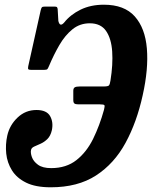

<svg xmlns="http://www.w3.org/2000/svg" viewBox="-20 -783 646 816"><path d="M11 -207Q21 -251.5 54.8 -283.5Q88.5 -315.5 135 -315.5Q178 -315.5 192.8 -289.8Q207.5 -264 200.5 -230Q195 -205.5 181.5 -192.2Q168 -179 152.5 -172.2Q137 -165.5 125.5 -160.2Q114 -155 112 -146Q109 -134 115.5 -115.5Q122 -97 141.5 -82.8Q161 -68.5 197.5 -68.5Q261.5 -68.5 304.8 -102.5Q348 -136.5 375.8 -193Q403.5 -249.5 422 -316.5Q426 -332 423.8 -335.8Q421.5 -339.5 404 -339.5H313Q301.5 -339.5 296.5 -343Q291.5 -346.5 291.5 -358V-397Q291.5 -408 297.8 -411.8Q304 -415.5 319.5 -415.5H421Q439 -415.5 443 -420Q447 -424.5 449.5 -440.5Q460.5 -509 456.8 -564.2Q453 -619.5 430.5 -651.8Q408 -684 361.5 -684Q319.5 -684 288 -658.5Q256.5 -633 232.5 -591.8Q208.5 -550.5 188.5 -503Q184.5 -493.5 181.8 -489.8Q179 -486 167 -486H113.5Q103 -486 100.5 -488.8Q98 -491.5 100 -501.5L153 -739.5Q155.5 -749.5 158.2 -752.2Q161 -755 171 -755H211Q220 -755 221.8 -753Q223.5 -751 225 -745.5L228 -694Q234.5 -666.5 252.5 -687Q279.5 -721 322.5 -742Q365.5 -763 421.5 -763Q508.5 -763 552.8 -713.2Q597 -663.5 604.2 -576.8Q611.5 -490 586.5 -378.5Q561.5 -264 513.5 -175.8Q465.5 -87.5 388 -37.2Q310.5 13 195.5 13Q131 13 91 -6.8Q51 -26.5 30.8 -59Q10.5 -91.5 6.5 -130.2Q2.5 -169 11 -207Z"/></svg>

Font: Besley* Condensed Semi
Style: Italic
Weight: 600
Width: 3
Italic angle: -13°
Designer: Owen Earl
Foundry: indestructible type*
Version: Version 3.000; ttfautohint (v1.8.3)